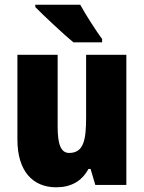

<svg xmlns="http://www.w3.org/2000/svg" viewBox="-20 -786 611 816"><path d="M321 -766H130V-756C163 -722 254 -637 292 -606H414V-620C391 -651 343 -725 321 -766ZM517 -553H346V-289C346 -194 337 -136 274 -136C238 -136 225 -174 225 -248V-553H54V-193C54 -60 118 10 219 10C281 10 327 -15 356 -68H365L385 0H517Z"/></svg>

Font: Noto Sans Sinhala UI Condensed Black
Style: Regular
Weight: 900
Width: 3
Designer: Jelle Bosma - Monotype Design Team
Foundry: Monotype Imaging Inc.
Version: Version 2.006